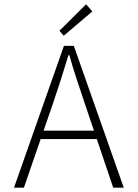

<svg xmlns="http://www.w3.org/2000/svg" viewBox="-20 -872 640 892"><path d="M45 0 277 -659H323L555 0H506L375 -388Q355 -447 337 -501.5Q319 -556 302 -616H298Q280 -556 262.5 -501.5Q245 -447 225 -388L91 0ZM151 -226V-265H446V-226ZM276 -706 256 -729 380 -852 409 -819Z"/></svg>

Font: Source Code Pro ExtraLight Light
Style: Regular
Weight: 300
Monospace: yes
Version: Version 1.018;hotconv 1.0.116;makeotfexe 2.5.65601